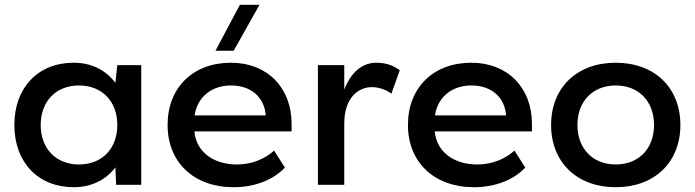

<svg xmlns="http://www.w3.org/2000/svg" viewBox="-20 -772 2902 802"><path d="M465 0H570V-500H470L462 -426C422 -479 362 -510 288 -510C139 -510 40 -406 40 -250C40 -94 139 10 288 10C361 10 422 -20 462 -73ZM310 -85C214 -85 150 -151 150 -250C150 -349 214 -415 310 -415C406 -415 470 -349 470 -250C470 -151 406 -85 310 -85Z M880 -560H956L1064 -752H982ZM680 -250C680 -94 790 10 955 10C1047 10 1123 -22 1170 -72L1125 -143C1086 -108 1032 -85 970 -85C869 -85 799 -140 792 -223H1198V-255C1198 -406 1096 -510 945 -510C786 -510 680 -406 680 -250ZM793 -290C804 -366 863 -415 945 -415C1028 -415 1084 -367 1090 -290Z M1615 -381 1650 -479C1623 -498 1593 -510 1553 -510C1495 -510 1448 -474 1418 -398V-500H1308V0H1418V-255C1418 -368 1480 -408 1533 -408C1563 -408 1591 -398 1615 -381Z M1684 -250C1684 -94 1794 10 1959 10C2051 10 2127 -22 2174 -72L2129 -143C2090 -108 2036 -85 1974 -85C1873 -85 1803 -140 1796 -223H2202V-255C2202 -406 2100 -510 1949 -510C1790 -510 1684 -406 1684 -250ZM1797 -290C1808 -366 1867 -415 1949 -415C2032 -415 2088 -367 2094 -290Z M2552 -510C2390 -510 2282 -406 2282 -250C2282 -94 2390 10 2552 10C2714 10 2822 -94 2822 -250C2822 -406 2714 -510 2552 -510ZM2552 -85C2456 -85 2392 -151 2392 -250C2392 -349 2456 -415 2552 -415C2648 -415 2712 -349 2712 -250C2712 -151 2648 -85 2552 -85Z"/></svg>

Font: Gully Medium
Style: Regular
Weight: 500
Designer: jaikishan Patel
Foundry: MagicType
Version: Version 1.000;Glyphs 3.2 (3242)